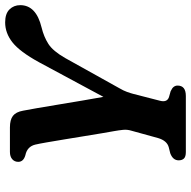

<svg xmlns="http://www.w3.org/2000/svg" viewBox="-18 -742 759 764"><g transform="rotate(-90 362.0 -359.5)"><path d="M404 -33Q404 0 362.5 0H139.5Q121 0 113.8 -7.5Q106.5 -15 106.5 -28.5Q106.5 -51.5 134.5 -62L158.5 -68Q184.5 -75 195 -110L224.5 -217Q229.5 -233 227.8 -250Q226 -267 223 -284Q220 -299 214.8 -330.8Q209.5 -362.5 203 -402.5Q196.5 -442.5 190 -482Q183.5 -521.5 178 -553.2Q172.5 -585 169 -599.5Q161 -631.5 127 -638.5Q100.5 -646 100.5 -667Q100.5 -681.5 111 -690.8Q121.5 -700 140 -700H237.5Q268 -700 283.5 -688Q299 -676 304 -648Q307.5 -630.5 314 -593Q320.5 -555.5 328.2 -508.5Q336 -461.5 344 -413.8Q352 -366 359 -328L497 -584.5Q539 -661 576 -690Q613 -719 655.5 -719Q690 -719 707 -701.8Q724 -684.5 724 -659Q724 -595.5 635 -574Q598 -565 569.8 -547Q541.5 -529 513.5 -480L394 -265.5Q383.5 -247.5 378.8 -234.2Q374 -221 371 -209.5L344 -104.5Q335.5 -74.5 358.5 -67L381.5 -60.5Q394.5 -54.5 399.2 -47.8Q404 -41 404 -33Z"/></g></svg>

Font: Fraunces 9pt S050 SemiBold
Style: Italic
Weight: 600
Italic angle: -16°
Version: Version 1.000; ttfautohint (v1.8.3)